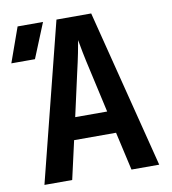

<svg xmlns="http://www.w3.org/2000/svg" viewBox="-99 -801 780 872"><g transform="rotate(-10 291.0 -365.0)"><path d="M-16.6 -569.8 40.5 -730H157.7L92.3 -569.8ZM35.6 0 219.7 -730H379.9L564.9 0H437L397 -176.8H203.6L163.6 0ZM226.6 -278.8H374L330.1 -475.1Q318.8 -523.9 311 -563.5Q303.2 -603 300.3 -621.1Q297.4 -603 289.6 -563.5Q281.7 -523.9 270.5 -476.1Z"/></g></svg>

Font: UDEV Gothic 35
Style: Bold
Weight: 700
Version: v2.1.0; ttfautohint (v1.8.4.7-5d5b-dirty) -l 6 -r 45 -G 200 